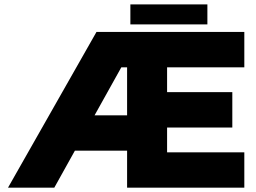

<svg xmlns="http://www.w3.org/2000/svg" viewBox="-20 -871 1188 891"><path d="M17.1 0 427.7 -722.7H1113.8V-558.6H755.4V-443.4H1058.1V-279.3H755.4V-164.1H1113.8V0H569.8V-171.9H327.6L231.9 0ZM569.8 -335.9V-558.6H543L418.9 -335.9ZM585 -757.8V-850.6H942.4V-757.8Z"/></svg>

Font: Giphurs Black
Style: Regular
Weight: 900
Version: Version 0.920; ttfautohint (v1.8.4.7-5d5b)